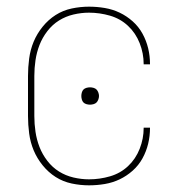

<svg xmlns="http://www.w3.org/2000/svg" viewBox="-20 -548 540 576"><path d="M247 8Q221 8 195 2.5Q169 -3 147 -17Q125 -31 108 -52Q91 -73 81 -97Q71 -121 67.5 -147.5Q64 -174 64 -200V-320Q64 -346 67.5 -372.5Q71 -399 81 -423Q91 -447 108 -468Q125 -489 147 -503Q169 -517 195 -522.5Q221 -528 247 -528Q271 -528 294.5 -524Q318 -520 339 -510Q360 -500 378 -484Q396 -468 407.5 -447Q419 -426 424.5 -403Q430 -380 430 -356V-355H411V-356Q411 -388 399 -418.5Q387 -449 364 -470.5Q341 -492 310 -501Q279 -510 247 -510Q224 -510 200.5 -504.5Q177 -499 157 -486.5Q137 -474 122 -454.5Q107 -435 98.5 -413Q90 -391 86.5 -367.5Q83 -344 83 -320V-200Q83 -176 86.5 -152.5Q90 -129 98.5 -107Q107 -85 122 -65.5Q137 -46 157 -33.5Q177 -21 200.5 -15.5Q224 -10 247 -10Q279 -10 310 -19Q341 -28 364 -49.5Q387 -71 399 -101.5Q411 -132 411 -164V-165H430V-164Q430 -140 424.5 -117Q419 -94 407.5 -73Q396 -52 378 -36Q360 -20 339 -10Q318 0 294.5 4Q271 8 247 8ZM250 -234Q245 -234 239.5 -235.5Q234 -237 230.5 -240.5Q227 -244 225.5 -249.5Q224 -255 224 -260Q224 -265 225.5 -270.5Q227 -276 230.5 -279.5Q234 -283 239.5 -284.5Q245 -286 250 -286Q255 -286 260.5 -284.5Q266 -283 269.5 -279.5Q273 -276 275 -270.5Q277 -265 277 -260Q277 -255 275 -249.5Q273 -244 269.5 -240.5Q266 -237 260.5 -235.5Q255 -234 250 -234Z"/></svg>

Font: Iosevka Thin
Style: Regular
Weight: 100
Monospace: yes
Designer: Belleve Invis
Foundry: Belleve Invis
Version: Version 32.5.0; ttfautohint (v1.8.4)